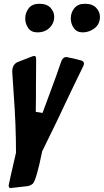

<svg xmlns="http://www.w3.org/2000/svg" viewBox="-20 -1020 551 1020"><path d="M419 -848Q388 -848 372 -871Q356 -894 356 -922Q356 -953 375 -976.5Q394 -1000 431 -1000Q471 -1000 491 -978.5Q511 -957 511 -931Q511 -892 482.5 -870Q454 -848 419 -848ZM178 -848Q146 -848 130 -871Q114 -894 114 -922Q114 -952 132.5 -976Q151 -1000 188 -1000Q229 -1000 248.5 -978.5Q268 -957 268 -931Q268 -897 243.5 -872.5Q219 -848 178 -848ZM34 -20 36 -21Q26 -21 26 -35Q26 -40 65 -209Q65 -359 53 -517L45 -639Q45 -677 73 -690L153 -721L163 -723Q172 -723 172 -704Q172 -588 171 -556V-505Q171 -482 170.5 -461.5Q170 -441 170 -426L206 -420Q261 -567 278 -615L304 -690Q313 -717 333 -717L376 -708Q392 -704 409 -699.5Q426 -695 426 -682Q426 -676 422 -668L356 -532Q282 -373 204 -216Q173 -62 154 -44Q141 -33 125 -31L36 -21H39Z"/></svg>

Font: Bangerz
Style: Regular
Weight: 400
Designer: vernon adams
Foundry: Vernon Adams
Version: Version 2.10;February 7, 2025;FontCreator 13.0.0.2683 64-bit